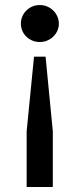

<svg xmlns="http://www.w3.org/2000/svg" viewBox="-20 -543 316 763"><path d="M85.9 200.2V-21L115.2 -317.9H161.1L189.9 -21V200.2ZM138.2 -376Q122.1 -376 108.4 -381.8Q94.7 -387.7 84.5 -397.7Q74.2 -407.7 68.6 -420.9Q63 -434.1 63 -449.2Q63 -463.9 68.6 -477.3Q74.2 -490.7 84.5 -501Q94.7 -511.2 108.4 -517.1Q122.1 -522.9 138.2 -522.9Q153.8 -522.9 167.7 -517.1Q181.6 -511.2 191.9 -501Q202.1 -490.7 208 -477.3Q213.9 -463.9 213.9 -449.2Q213.9 -434.1 208 -420.9Q202.1 -407.7 191.9 -397.7Q181.6 -387.7 167.7 -381.8Q153.8 -376 138.2 -376Z"/></svg>

Font: Overpass
Style: Regular
Weight: 400
Designer: Delve Withrington
Foundry: Delve Fonts
Version: Version 1.001